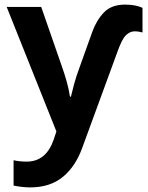

<svg xmlns="http://www.w3.org/2000/svg" viewBox="-20 -574 643 834"><path d="M523 -554Q464 -554 431.5 -520Q399 -486 381 -436L324 -277Q311 -242 302 -209Q293 -176 288 -154H284Q279 -187 269.5 -220.5Q260 -254 250 -282L159 -544H9L225 -3L213 33Q180 128 96 128Q65 128 39 122V232Q52 235 72 237.5Q92 240 111 240Q198 240 253.5 194Q309 148 338 66L489 -346Q509 -403 526.5 -420.5Q544 -438 566 -438Q581 -438 599 -433V-540Q569 -554 523 -554Z"/></svg>

Font: Noto Sans UI
Style: Bold
Weight: 700
Designer: Monotype Design Team
Foundry: Monotype Imaging Inc.
Version: Version 1.901